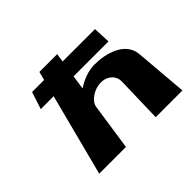

<svg xmlns="http://www.w3.org/2000/svg" viewBox="-121 -715 894 894"><g transform="rotate(-45 326.5 -268.0)"><path d="M208 -492H129L101 -407H186L81 -2H257L291 -232C296 -266 343 -297 386 -297C432 -297 460 -266 459 -232L453 -2H629L607 -264C599 -351 497 -377 426 -377C383 -377 343 -361 308 -338H307L317 -407H547L543 -492H330L336 -534H219Z"/></g></svg>

Font: Hussar Milosc
Style: Bold
Weight: 700
Foundry: Cannot Into Space Fonts
Version: Version 1.02